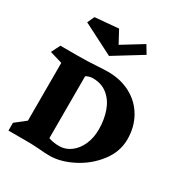

<svg xmlns="http://www.w3.org/2000/svg" viewBox="-251 -1322 1441 1517"><g transform="rotate(30 469.5 -563.5)"><path d="M889 -410Q889 -296 814.5 -199.5Q740 -103 629.5 -46.5Q519 10 419 10Q375 10 330 5Q258 0 217 0H40V-71L134 -145V-672L20 -706L60 -786H216Q307 -786 395 -792Q459 -796 490 -796Q608 -796 698.5 -746.5Q789 -697 839 -609Q889 -521 889 -410ZM654 -363Q654 -454 627.5 -528.5Q601 -603 546.5 -647.5Q492 -692 412 -692Q379 -692 350 -675V-110Q393 -94 447 -94Q504 -94 551.5 -129Q599 -164 626.5 -225.5Q654 -287 654 -363ZM433 -908 151 -1052 180 -1116 394 -1135 455 -1022 642 -1137 686 -1064Z"/></g></svg>

Font: Inknut Antiqua Black
Style: Regular
Weight: 900
Designer: Claus Eggers Sørensen
Foundry: Claus Eggers Sørensen
Version: Version 1.003; ttfautohint (v1.8.2) -l 8 -r 50 -G 200 -x 14 